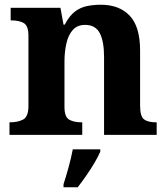

<svg xmlns="http://www.w3.org/2000/svg" viewBox="-20 -569 707 810"><path d="M20 0V-53H22Q56 -53 78 -65Q100 -77 100 -122V-418Q100 -460 80.5 -471.5Q61 -483 28 -483H25V-536H235L248 -465H253Q273 -503 296.5 -520.5Q320 -538 347.5 -543.5Q375 -549 406 -549Q483 -549 527 -503Q571 -457 571 -356V-124Q571 -78 587.5 -65.5Q604 -53 638 -53H641V0H419V-329Q419 -394 401 -429Q383 -464 339 -464Q306 -464 287 -442.5Q268 -421 260 -385.5Q252 -350 252 -309V-118Q252 -76 271.5 -64.5Q291 -53 324 -53H327V0ZM248 208Q258 178 269.5 136Q281 94 287 61H403V71Q394 92 378 119Q362 146 343.5 172.5Q325 199 308 221H248Z"/></svg>

Font: Noto Serif Khojki
Style: Bold
Weight: 700
Version: Version 2.003